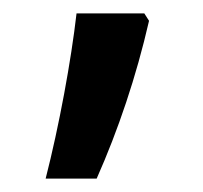

<svg xmlns="http://www.w3.org/2000/svg" viewBox="-20 -135 303 286"><path d="M195 -115H94C86 -45 68 53 48 131H124C156 59 183 -21 202 -104Z"/></svg>

Font: Noto Sans Sinhala UI Condensed Medium
Style: Regular
Weight: 500
Width: 3
Designer: Jelle Bosma - Monotype Design Team
Foundry: Monotype Imaging Inc.
Version: Version 2.006